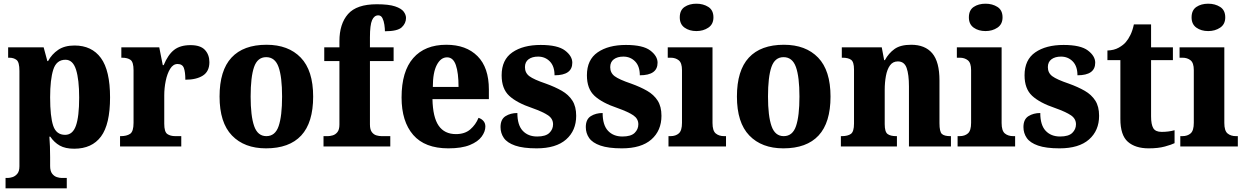

<svg xmlns="http://www.w3.org/2000/svg" viewBox="-20 -792 6730 1038"><path d="M10 226V170H23Q33 170 47.5 165.5Q62 161 73.5 147.5Q85 134 85 107V-409Q85 -456 69.5 -468Q54 -480 30 -480H24V-536H216L236 -462H240Q260 -499 294.5 -522.5Q329 -546 383 -546Q476 -546 525.5 -478.5Q575 -411 575 -265Q575 -120 526 -54Q477 12 381 12Q333 12 303 -5Q273 -22 252 -53H247Q249 -28 250 0Q251 28 251 58V105Q251 133 262 147Q273 161 287.5 165.5Q302 170 312 170H341V226ZM332 -63Q373 -63 390.5 -112.5Q408 -162 408 -264Q408 -362 391 -415.5Q374 -469 334 -469Q285 -469 268 -415.5Q251 -362 251 -266Q251 -162 267.5 -112.5Q284 -63 332 -63Z M629 0V-56H633Q665 -56 683.5 -68.5Q702 -81 702 -128V-412Q702 -456 686 -468Q670 -480 640 -480H636V-536H841L860 -440H865Q888 -496 921 -522Q954 -548 1010 -548Q1064 -548 1088 -522Q1112 -496 1112 -456Q1112 -406 1077 -383.5Q1042 -361 982 -361Q982 -403 974 -424.5Q966 -446 940 -446Q916 -446 900 -420Q884 -394 876 -355Q868 -316 868 -276V-123Q868 -79 884.5 -67.5Q901 -56 928 -56H960V0Z M1418 10Q1301 10 1234 -59.5Q1167 -129 1167 -270Q1167 -411 1231.5 -480.5Q1296 -550 1421 -550Q1539 -550 1606 -480.5Q1673 -411 1673 -270Q1673 -129 1608.5 -59.5Q1544 10 1418 10ZM1420 -56Q1468 -56 1486.5 -110.5Q1505 -165 1505 -270Q1505 -376 1486 -429.5Q1467 -483 1419 -483Q1372 -483 1353.5 -429.5Q1335 -376 1335 -270Q1335 -165 1354 -110.5Q1373 -56 1420 -56Z M1729 0V-56H1753Q1763 -56 1778 -60Q1793 -64 1804 -77.5Q1815 -91 1815 -119V-462H1733V-536H1815V-569Q1815 -663 1861.5 -716Q1908 -769 2017 -769Q2082 -769 2116 -757.5Q2150 -746 2162.5 -729Q2175 -712 2175 -695Q2175 -666 2152 -644.5Q2129 -623 2061 -623Q2061 -638 2058 -658.5Q2055 -679 2047.5 -694Q2040 -709 2025 -709Q2003 -709 1991.5 -683Q1980 -657 1980 -590V-536H2108V-462H1980V-119Q1980 -91 1990.5 -77.5Q2001 -64 2015.5 -60Q2030 -56 2043 -56H2090V0Z M2404 10Q2277 10 2214 -62.5Q2151 -135 2151 -265Q2151 -406 2214 -478Q2277 -550 2393 -550Q2500 -550 2561.5 -488.5Q2623 -427 2623 -308V-256H2318Q2320 -158 2351.5 -112.5Q2383 -67 2445 -67Q2493 -67 2522.5 -92.5Q2552 -118 2567 -155Q2583 -150 2593.5 -138Q2604 -126 2604 -108Q2604 -81 2584 -53.5Q2564 -26 2520 -8Q2476 10 2404 10ZM2459 -322Q2459 -398 2444.5 -440Q2430 -482 2397 -482Q2363 -482 2341.5 -441Q2320 -400 2320 -322Z M2881 10Q2808 10 2765 -5Q2722 -20 2704 -46Q2686 -72 2686 -105Q2686 -147 2713 -164Q2740 -181 2777 -181Q2777 -116 2806 -85Q2835 -54 2884 -54Q2930 -54 2950 -73.5Q2970 -93 2970 -120Q2970 -150 2943 -168.5Q2916 -187 2857 -208Q2774 -236 2733 -274Q2692 -312 2692 -385Q2692 -469 2750 -509Q2808 -549 2903 -549Q2995 -549 3034.5 -519Q3074 -489 3074 -453Q3074 -385 2978 -385Q2978 -434 2952.5 -460Q2927 -486 2889 -486Q2857 -486 2837.5 -471.5Q2818 -457 2818 -429Q2818 -398 2842 -380Q2866 -362 2931 -340Q2981 -322 3017.5 -301Q3054 -280 3074.5 -248Q3095 -216 3095 -166Q3095 -86 3040.5 -38Q2986 10 2881 10Z M3342 10Q3269 10 3226 -5Q3183 -20 3165 -46Q3147 -72 3147 -105Q3147 -147 3174 -164Q3201 -181 3238 -181Q3238 -116 3267 -85Q3296 -54 3345 -54Q3391 -54 3411 -73.5Q3431 -93 3431 -120Q3431 -150 3404 -168.5Q3377 -187 3318 -208Q3235 -236 3194 -274Q3153 -312 3153 -385Q3153 -469 3211 -509Q3269 -549 3364 -549Q3456 -549 3495.5 -519Q3535 -489 3535 -453Q3535 -385 3439 -385Q3439 -434 3413.5 -460Q3388 -486 3350 -486Q3318 -486 3298.5 -471.5Q3279 -457 3279 -429Q3279 -398 3303 -380Q3327 -362 3392 -340Q3442 -322 3478.5 -301Q3515 -280 3535.5 -248Q3556 -216 3556 -166Q3556 -86 3501.5 -38Q3447 10 3342 10Z M3745 -624Q3707 -624 3681 -642.5Q3655 -661 3655 -698Q3655 -737 3681 -754.5Q3707 -772 3745 -772Q3782 -772 3809.5 -754.5Q3837 -737 3837 -698Q3837 -661 3809.5 -642.5Q3782 -624 3745 -624ZM3594 0V-56H3605Q3633 -56 3650 -71Q3667 -86 3667 -128V-413Q3667 -452 3649.5 -466Q3632 -480 3606 -480H3590V-536H3832V-127Q3832 -85 3849.5 -70.5Q3867 -56 3895 -56H3905V0Z M4215 10Q4098 10 4031 -59.5Q3964 -129 3964 -270Q3964 -411 4028.5 -480.5Q4093 -550 4218 -550Q4336 -550 4403 -480.5Q4470 -411 4470 -270Q4470 -129 4405.5 -59.5Q4341 10 4215 10ZM4217 -56Q4265 -56 4283.5 -110.5Q4302 -165 4302 -270Q4302 -376 4283 -429.5Q4264 -483 4216 -483Q4169 -483 4150.5 -429.5Q4132 -376 4132 -270Q4132 -165 4151 -110.5Q4170 -56 4217 -56Z M4526 0V-56H4531Q4563 -56 4580 -68Q4597 -80 4597 -124V-416Q4597 -457 4581.5 -468.5Q4566 -480 4535 -480H4531V-536H4747L4760 -467H4764Q4784 -504 4816 -527Q4848 -550 4906 -550Q4981 -550 5020 -504Q5059 -458 5059 -357V-126Q5059 -80 5072 -68Q5085 -56 5117 -56H5121V0H4894V-325Q4894 -389 4881.5 -424.5Q4869 -460 4834 -460Q4807 -460 4791.5 -438.5Q4776 -417 4769.5 -381.5Q4763 -346 4763 -306V-121Q4763 -79 4778.5 -67.5Q4794 -56 4825 -56H4829V0Z M5308 -624Q5270 -624 5244 -642.5Q5218 -661 5218 -698Q5218 -737 5244 -754.5Q5270 -772 5308 -772Q5345 -772 5372.5 -754.5Q5400 -737 5400 -698Q5400 -661 5372.5 -642.5Q5345 -624 5308 -624ZM5157 0V-56H5168Q5196 -56 5213 -71Q5230 -86 5230 -128V-413Q5230 -452 5212.5 -466Q5195 -480 5169 -480H5153V-536H5395V-127Q5395 -85 5412.5 -70.5Q5430 -56 5458 -56H5468V0Z M5708 10Q5635 10 5592 -5Q5549 -20 5531 -46Q5513 -72 5513 -105Q5513 -147 5540 -164Q5567 -181 5604 -181Q5604 -116 5633 -85Q5662 -54 5711 -54Q5757 -54 5777 -73.5Q5797 -93 5797 -120Q5797 -150 5770 -168.5Q5743 -187 5684 -208Q5601 -236 5560 -274Q5519 -312 5519 -385Q5519 -469 5577 -509Q5635 -549 5730 -549Q5822 -549 5861.5 -519Q5901 -489 5901 -453Q5901 -385 5805 -385Q5805 -434 5779.5 -460Q5754 -486 5716 -486Q5684 -486 5664.5 -471.5Q5645 -457 5645 -429Q5645 -398 5669 -380Q5693 -362 5758 -340Q5808 -322 5844.5 -301Q5881 -280 5901.5 -248Q5922 -216 5922 -166Q5922 -86 5867.5 -38Q5813 10 5708 10Z M6190 10Q6118 10 6077.5 -25.5Q6037 -61 6037 -149V-467H5967V-519Q6003 -520 6028.5 -534.5Q6054 -549 6067 -565Q6080 -580 6091.5 -603.5Q6103 -627 6110 -660H6203V-536H6321V-467H6203V-163Q6203 -119 6215 -99Q6227 -79 6260 -79Q6298 -79 6330 -88V-18Q6314 -10 6278 0Q6242 10 6190 10Z M6512 -624Q6474 -624 6448 -642.5Q6422 -661 6422 -698Q6422 -737 6448 -754.5Q6474 -772 6512 -772Q6549 -772 6576.5 -754.5Q6604 -737 6604 -698Q6604 -661 6576.5 -642.5Q6549 -624 6512 -624ZM6361 0V-56H6372Q6400 -56 6417 -71Q6434 -86 6434 -128V-413Q6434 -452 6416.5 -466Q6399 -480 6373 -480H6357V-536H6599V-127Q6599 -85 6616.5 -70.5Q6634 -56 6662 -56H6672V0Z"/></svg>

Font: Noto Serif Myanmar SemiCondensed ExtraBold
Style: Regular
Weight: 800
Width: 4
Designer: Ben Mitchell and the Monotype Design Team
Foundry: Monotype Imaging Inc.
Version: Version 2.106; ttfautohint (v1.8.4.7-5d5b)